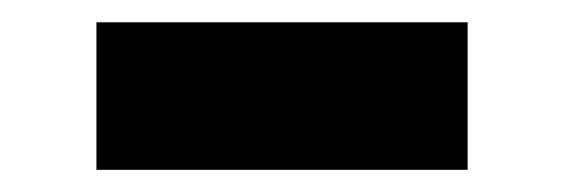

<svg xmlns="http://www.w3.org/2000/svg" viewBox="-20 -381 512 174"><path d="M403.8 -360.8V-227.1H67.4V-360.8Z"/></svg>

Font: Inter Extra Bold
Style: Regular
Weight: 800
Designer: Rasmus Andersson
Foundry: rsms
Version: Version 4.000;git-3c8e0fc